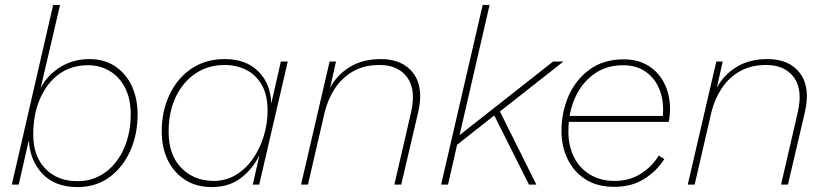

<svg xmlns="http://www.w3.org/2000/svg" viewBox="-20 -750 3356 780"><path d="M343 -510Q404 -510 448 -480.5Q492 -451 515.5 -400.5Q539 -350 539 -285Q539 -205 509.5 -138Q480 -71 425 -30.5Q370 10 295 10Q204 10 153 -43.5Q102 -97 97 -180L56 0H28L196 -730H224L145 -392Q174 -447 226.5 -478.5Q279 -510 343 -510ZM295 -14Q359 -14 408 -50Q457 -86 484 -147.5Q511 -209 511 -286Q511 -348 488.5 -392.5Q466 -437 426.5 -461Q387 -485 338 -485Q268 -485 218.5 -448Q169 -411 142 -347.5Q115 -284 115 -203Q115 -116 164 -65Q213 -14 295 -14Z M841 10Q778 10 732.5 -19Q687 -48 662 -99Q637 -150 637 -216Q637 -298 668.5 -365Q700 -432 757.5 -471Q815 -510 893 -510Q980 -510 1030 -459.5Q1080 -409 1082 -329L1121 -500H1149L1033 0H1007L1034 -120Q1008 -65 959.5 -27.5Q911 10 841 10ZM848 -15Q897 -15 937.5 -39Q978 -63 1007 -104.5Q1036 -146 1051.5 -197Q1067 -248 1067 -300Q1067 -365 1043 -406Q1019 -447 979.5 -466.5Q940 -486 893 -486Q825 -486 773.5 -451Q722 -416 693.5 -355Q665 -294 665 -215Q665 -120 717 -67.5Q769 -15 848 -15Z M1203 0 1319 -500H1345L1321 -393Q1348 -445 1400.5 -477.5Q1453 -510 1527 -510Q1616 -510 1659 -452.5Q1702 -395 1679 -295L1610 0H1582L1650 -294Q1671 -386 1634 -436Q1597 -486 1522 -486Q1459 -486 1414 -460Q1369 -434 1340.5 -390.5Q1312 -347 1299 -294L1231 0Z M2269 -500 2011 -297 2159 0H2129L1988 -281L1837 -162L1800 0H1772L1941 -730H1969L1847 -201L2227 -500Z M2475 9Q2406 9 2358.5 -21.5Q2311 -52 2286 -103.5Q2261 -155 2261 -217Q2261 -295 2290.5 -361.5Q2320 -428 2376.5 -468.5Q2433 -509 2514 -509Q2572 -509 2614.5 -482.5Q2657 -456 2679.5 -410Q2702 -364 2702 -307Q2702 -282 2697 -255H2291Q2289 -236 2289 -216Q2289 -158 2311.5 -112.5Q2334 -67 2376.5 -41Q2419 -15 2477 -15Q2537 -15 2583 -44Q2629 -73 2656 -118L2679 -104Q2648 -55 2597 -23Q2546 9 2475 9ZM2511 -485Q2451 -485 2406 -457.5Q2361 -430 2332.5 -383.5Q2304 -337 2294 -279H2673Q2674 -294 2674 -305Q2674 -355 2655 -396Q2636 -437 2599.5 -461Q2563 -485 2511 -485Z M2774 0 2890 -500H2916L2892 -393Q2919 -445 2971.5 -477.5Q3024 -510 3098 -510Q3187 -510 3230 -452.5Q3273 -395 3250 -295L3181 0H3153L3221 -294Q3242 -386 3205 -436Q3168 -486 3093 -486Q3030 -486 2985 -460Q2940 -434 2911.5 -390.5Q2883 -347 2870 -294L2802 0Z"/></svg>

Font: Work Sans ExtraLight
Style: Italic
Weight: 200
Italic angle: -13°
Designer: Wei Huang
Foundry: Wei Huang
Version: Version 2.012; ttfautohint (v1.8.3)